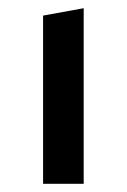

<svg xmlns="http://www.w3.org/2000/svg" viewBox="-20 -448 309 468"><path d="M85 0V-410L184 -428V0Z"/></svg>

Font: Ysabeau Infant SemiBold
Style: Regular
Weight: 600
Designer: Christian Thalmann (Catharsis Fonts)
Version: Version 2.002; featfreeze: ss01,ss02,lnum